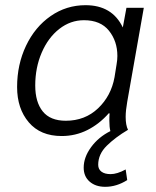

<svg xmlns="http://www.w3.org/2000/svg" viewBox="-20 -515 603 741"><path d="M359 121Q359 138 371.5 147.5Q384 157 407 157Q432 157 465 139L471 180Q430 206 386 206Q349 206 326 186Q303 166 303 132Q303 92 331.5 53Q360 14 406 -9Q402 -24 402 -50Q402 -67 403 -77L400 -78Q363 -36 317 -13Q271 10 218 10Q136 10 91 -43Q46 -96 46 -179Q46 -266 80.5 -338.5Q115 -411 175.5 -453Q236 -495 310 -495Q413 -495 454 -409L468 -485H535L471 -122Q465 -88 465 -64Q465 -32 474 -14Q425 15 392 47.5Q359 80 359 121ZM422 -217 430 -267Q433 -284 433 -299Q433 -356 400.5 -396.5Q368 -437 304 -437Q252 -437 209 -403.5Q166 -370 141 -312Q116 -254 116 -185Q116 -121 145 -85Q174 -49 234 -49Q308 -49 358.5 -97Q409 -145 422 -217Z"/></svg>

Font: Niramit Light
Style: Italic
Weight: 300
Italic angle: -10°
Designer: Katatrad Aksorn Co.,Ltd.
Foundry: Cadson Demak Co.,Ltd.
Version: Version 1.000; ttfautohint (v1.6)